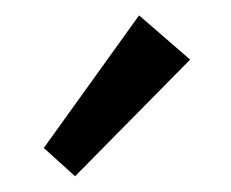

<svg xmlns="http://www.w3.org/2000/svg" viewBox="-20 -800 296 246"><path d="M36.1 -610.4 158.2 -780.3 223.6 -723.6 76.2 -574.2Z"/></svg>

Font: Reddit Sans A
Style: Regular
Weight: 400
Designer: Stephen Hutchings
Foundry: Reddit
Version: Version 1.013